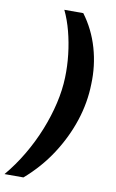

<svg xmlns="http://www.w3.org/2000/svg" viewBox="-137 -789 603 998"><g transform="rotate(10 164.5 -289.5)"><path d="M219 -737Q275 -662 301.5 -570Q328 -478 324 -380Q322 -283 290.5 -187Q259 -91 201.5 -2.5Q144 86 61 158H-39Q10 100 50.5 31.5Q91 -37 120 -109.5Q149 -182 165.5 -253.5Q182 -325 184 -391Q186 -451 179 -512.5Q172 -574 157 -631.5Q142 -689 119 -737Z"/></g></svg>

Font: Archivo Condensed ExtraBold
Style: Italic
Weight: 800
Width: 3
Italic angle: -10°
Designer: Hector Gatti
Foundry: Omnibus-Type
Version: Version 2.001